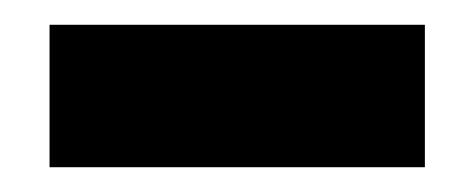

<svg xmlns="http://www.w3.org/2000/svg" viewBox="-20 -380 383 155"><path d="M20 -245V-360H323V-245Z"/></svg>

Font: Teko
Style: Bold
Weight: 700
Designer: Manushi Parikh, Jonny Pinhorn
Foundry: Indian Type Foundry
Version: Version 1.106;PS 1.0;hotconv 1.0.78;makeotf.lib2.5.61930; tt